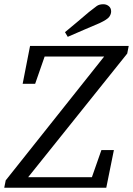

<svg xmlns="http://www.w3.org/2000/svg" viewBox="-37 -887 628 907"><path d="M-17 0 -10 -35 475 -645 458 -605 461 -620H311H147L184 -649L129 -491H70L105 -670H571L564 -634L76 -25L92 -62L90 -50H260H426L387 -21L442 -178H501L465 0ZM270 -735Q299 -759 327 -782.5Q355 -806 383 -830Q408 -850 420 -858.5Q432 -867 451 -867Q466 -867 477 -858Q488 -849 488 -833Q488 -820 479 -807.5Q470 -795 434 -778Q397 -762 359 -746Q321 -730 283 -713Z"/></svg>

Font: Source Serif 4
Style: Italic
Weight: 400
Italic angle: -12°
Designer: Frank Grießhammer
Foundry: Adobe Systems Incorporated
Version: Version 4.004;hotconv 1.0.116;makeotfexe 2.5.65601